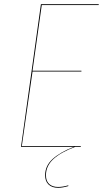

<svg xmlns="http://www.w3.org/2000/svg" viewBox="-20 -700 491 915"><path d="M179 -676 135 -363H368V-359H135L84 -4H365V0H338Q269 26 234 58.5Q199 91 199 135Q199 163 214.5 177Q230 191 257 191Q279 191 306 183L305 187Q278 195 257 195Q228 195 211.5 179.5Q195 164 195 135Q195 90 231 57.5Q267 25 331 0H80L175 -680H451L450 -676Z"/></svg>

Font: Fira Sans Condensed Four
Style: Italic
Weight: 100
Width: 3
Italic angle: -8°
Designer: bBox Type GmbH & Carrois Corporate GbR & Edenspiekermann AG
Foundry: bBox Type GmbH & Carrois Corporate GbR & Edenspiekermann AG
Version: Version 4.301